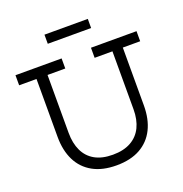

<svg xmlns="http://www.w3.org/2000/svg" viewBox="-161 -1074 1170 1226"><g transform="rotate(-20 424.0 -461.0)"><path d="M525.5 -752H835V-683.5H717V-290Q717 -197.5 683.5 -130.2Q650 -63 584.8 -26.5Q519.5 10 423.5 10Q328 10 262.8 -26.5Q197.5 -63 164 -130.2Q130.5 -197.5 130.5 -290V-683.5H12.5V-752H326V-683.5H205.5V-290Q205.5 -219.5 229.8 -168.2Q254 -117 302.5 -89.5Q351 -62 424.5 -62Q498 -62 547.5 -89.8Q597 -117.5 621.8 -168.5Q646.5 -219.5 646.5 -290V-683.5H525.5ZM569.5 -932V-870H275V-932Z"/></g></svg>

Font: Hepta Slab
Style: Regular
Weight: 400
Designer: Michael LaGattuta
Foundry: Michael LaGattuta
Version: Version 1.100